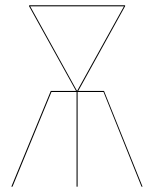

<svg xmlns="http://www.w3.org/2000/svg" viewBox="-20 -700 577 720"><path d="M370.1 -358.9 514.6 0H510.7L368.2 -355H271V0H267.1V-355H172.9L26.9 0H22.5L170.4 -358.9H265.1L88.9 -676.8V-679.2H89.8V-680.2H448.2V-679.7L449.2 -680.2V-676.8L273.4 -358.9ZM93.3 -676.3 269 -358.9 444.8 -676.3Z"/></svg>

Font: Fira Sans Compressed Four
Style: Regular
Weight: 100
Width: 1
Designer: Carrois Corporate & Edenspiekermann AG
Foundry: Carrois Corporate GbR & Edenspiekermann AG
Version: Version 4.203;PS 004.203;hotconv 1.0.88;makeotf.lib2.5.64775